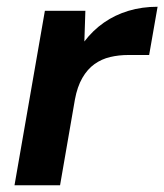

<svg xmlns="http://www.w3.org/2000/svg" viewBox="-20 -549 487 569"><path d="M23 0 113 -517H233L230 -426Q255 -459 288 -482Q321 -505 361 -517Q401 -529 447 -529L422 -386H360Q332 -386 306.5 -380Q281 -374 260 -359Q239 -344 224 -318Q209 -292 202 -254L158 0Z"/></svg>

Font: DM Sans 11pt
Style: Bold Italic
Weight: 700
Italic angle: -10°
Version: Version 4.004;gftools[0.9.30]